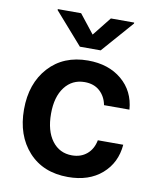

<svg xmlns="http://www.w3.org/2000/svg" viewBox="-87 -836 750 915"><g transform="rotate(10 288.5 -379.0)"><path d="M231 -769 302.7 -678.2 375 -769H487.8V-764.2L353.5 -610.8H252.9L118.2 -764.2V-769ZM304.2 10.7Q183.6 10.7 113 -67.1Q42.5 -145 42.5 -270.5Q42.5 -396.5 113.5 -474.6Q184.6 -552.7 303.2 -552.7Q402.8 -552.7 466.8 -499Q530.8 -445.3 537.6 -356.4H414.6Q406.7 -397.9 378.4 -423.3Q350.1 -448.7 305.2 -448.7Q245.1 -448.7 209 -401.6Q172.9 -354.5 172.9 -272.9Q172.9 -189.9 208.7 -142.1Q244.6 -94.2 305.2 -94.2Q348.1 -94.2 377.2 -118.7Q406.2 -143.1 414.6 -186.5H537.6Q530.3 -98.1 467.8 -43.7Q405.3 10.7 304.2 10.7Z"/></g></svg>

Font: Interop SemBd
Style: Regular
Weight: 600
Designer: Rasmus Andersson, Google, Jang Haemin
Foundry: jhaemin
Version: Version 1.007